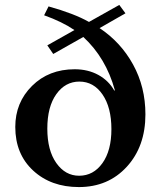

<svg xmlns="http://www.w3.org/2000/svg" viewBox="-20 -750 661 779"><path d="M159 -688 177 -724Q281 -695 341 -661L464 -730L489 -696L384 -636Q470 -579 520 -488Q570 -397 570 -286Q570 -156 494.5 -73.5Q419 9 300 9Q187 9 114.5 -58Q42 -125 42 -235Q42 -334 110 -401.5Q178 -469 283 -469Q337 -469 379 -446Q421 -423 444 -382L446 -384Q410 -515 318 -600L196 -531L172 -566L282 -628Q232 -662 159 -688ZM172 -228Q172 -140 208.5 -88.5Q245 -37 301 -37Q359 -37 395.5 -88Q432 -139 432 -226Q432 -314 396 -366.5Q360 -419 302 -419Q245 -419 208.5 -368Q172 -317 172 -228Z"/></svg>

Font: Kolar Light
Style: Regular
Weight: 300
Designer: Ramakrishna Saiteja (Kannada); Shiva Nallaperumal (Latin)
Foundry: Indian Type Foundry
Version: Version 1.001;PS 1.0;hotconv 1.0.88;makeotf.lib2.5.647800